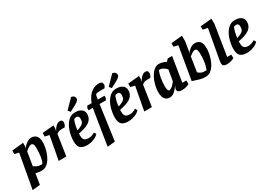

<svg xmlns="http://www.w3.org/2000/svg" viewBox="14 -1729 4056 2901"><g transform="rotate(-30 2042.5 -279.0)"><path d="M109 -408 34 -425V-486L234 -506V-453Q234 -442 231 -433.5Q228 -425 222 -418L224 -415Q240 -434 258 -451.5Q276 -469 295.5 -483Q315 -497 336 -505Q357 -513 379 -513Q432 -513 464.5 -477.5Q497 -442 497 -363Q497 -328 488.5 -280.5Q480 -233 462.5 -184Q445 -135 418 -93.5Q391 -52 354 -26Q317 0 269 0Q240 0 214 -4Q188 -8 166 -14L136 172L2 185ZM184 -126Q205 -110 235 -96Q265 -82 301 -82Q310 -82 318 -82.5Q326 -83 327 -86Q339 -104 347 -130.5Q355 -157 360 -190Q365 -223 367 -261Q369 -299 369 -339Q369 -388 357.5 -405.5Q346 -423 326 -423Q310 -423 292 -413.5Q274 -404 256 -390.5Q238 -377 223 -364Z M639 -408 564 -425V-486L763 -505V-457Q763 -446 760 -433.5Q757 -421 753 -412H757Q766 -432 784.5 -456Q803 -480 826.5 -496.5Q850 -513 874 -513Q900 -513 911 -500.5Q922 -488 922 -466Q922 -446 913.5 -425Q905 -404 894 -394H849Q806 -394 785.5 -385Q765 -376 751 -361L696 0H563Z M1091 -551 1059 -591 1208 -743Q1242 -738 1256 -720.5Q1270 -703 1270 -682Q1270 -664 1254.5 -648Q1239 -632 1219 -620Q1199 -608 1184 -600ZM1059 10Q981 10 943.5 -23.5Q906 -57 906 -142Q906 -188 915 -238.5Q924 -289 942 -338Q960 -387 988.5 -426.5Q1017 -466 1055 -489.5Q1093 -513 1142 -513Q1192 -513 1225 -498Q1258 -483 1274.5 -458.5Q1291 -434 1291 -406Q1291 -354 1271 -320Q1251 -286 1215 -264Q1179 -242 1133 -228Q1087 -214 1034 -204V-169Q1034 -131 1045 -109.5Q1056 -88 1078.5 -79.5Q1101 -71 1134 -71Q1156 -71 1185.5 -81Q1215 -91 1238 -106L1260 -69Q1240 -46 1207.5 -28Q1175 -10 1136 0Q1097 10 1059 10ZM1041 -259Q1085 -273 1110.5 -286.5Q1136 -300 1148.5 -314.5Q1161 -329 1164.5 -347Q1168 -365 1168 -388Q1168 -406 1162.5 -418Q1157 -430 1147 -435.5Q1137 -441 1123 -441Q1109 -441 1098 -437.5Q1087 -434 1084 -431Q1080 -428 1071 -403.5Q1062 -379 1053 -341.5Q1044 -304 1041 -259Z M1310 185 1410 -436H1337V-475L1353 -507H1430Q1448 -557 1480 -604Q1512 -651 1560 -681Q1608 -711 1675 -711Q1704 -711 1719.5 -698.5Q1735 -686 1735 -657Q1735 -644 1729 -631.5Q1723 -619 1717 -611.5Q1711 -604 1711 -604H1644Q1604 -604 1584 -600Q1564 -596 1557 -590Q1553 -586 1549 -571Q1545 -556 1540 -521L1538 -507H1656V-473L1640 -436H1528L1444 172Z M1809 -551 1777 -591 1926 -743Q1960 -738 1974 -720.5Q1988 -703 1988 -682Q1988 -664 1972.5 -648Q1957 -632 1937 -620Q1917 -608 1902 -600ZM1777 10Q1699 10 1661.5 -23.5Q1624 -57 1624 -142Q1624 -188 1633 -238.5Q1642 -289 1660 -338Q1678 -387 1706.5 -426.5Q1735 -466 1773 -489.5Q1811 -513 1860 -513Q1910 -513 1943 -498Q1976 -483 1992.5 -458.5Q2009 -434 2009 -406Q2009 -354 1989 -320Q1969 -286 1933 -264Q1897 -242 1851 -228Q1805 -214 1752 -204V-169Q1752 -131 1763 -109.5Q1774 -88 1796.5 -79.5Q1819 -71 1852 -71Q1874 -71 1903.5 -81Q1933 -91 1956 -106L1978 -69Q1958 -46 1925.5 -28Q1893 -10 1854 0Q1815 10 1777 10ZM1759 -259Q1803 -273 1828.5 -286.5Q1854 -300 1866.5 -314.5Q1879 -329 1882.5 -347Q1886 -365 1886 -388Q1886 -406 1880.5 -418Q1875 -430 1865 -435.5Q1855 -441 1841 -441Q1827 -441 1816 -437.5Q1805 -434 1802 -431Q1798 -428 1789 -403.5Q1780 -379 1771 -341.5Q1762 -304 1759 -259Z M2132 -408 2057 -425V-486L2256 -505V-457Q2256 -446 2253 -433.5Q2250 -421 2246 -412H2250Q2259 -432 2277.5 -456Q2296 -480 2319.5 -496.5Q2343 -513 2367 -513Q2393 -513 2404 -500.5Q2415 -488 2415 -466Q2415 -446 2406.5 -425Q2398 -404 2387 -394H2342Q2299 -394 2278.5 -385Q2258 -376 2244 -361L2189 0H2056Z M2652 -104Q2633 -75 2609 -48.5Q2585 -22 2558 -5.5Q2531 11 2501 11Q2446 11 2415 -27Q2384 -65 2384 -150Q2384 -189 2393.5 -237Q2403 -285 2421.5 -333.5Q2440 -382 2467 -422.5Q2494 -463 2528.5 -488Q2563 -513 2604 -513Q2628 -513 2650.5 -508Q2673 -503 2693 -495Q2713 -487 2728 -479L2764 -517H2840L2771 -88H2842V-26Q2842 -26 2826.5 -18Q2811 -10 2782 -2Q2753 6 2712 6Q2674 6 2654.5 -7Q2635 -20 2635 -45Q2635 -59 2640 -73Q2645 -87 2655 -102ZM2690 -370Q2661 -400 2633 -416.5Q2605 -433 2581 -433Q2573 -433 2567 -432.5Q2561 -432 2560 -430Q2540 -385 2527.5 -317.5Q2515 -250 2515 -171Q2515 -139 2522 -113.5Q2529 -88 2542 -88Q2562 -88 2583.5 -102.5Q2605 -117 2624 -137.5Q2643 -158 2657 -176Z M3003 -610 2928 -627V-688L3122 -707V-612L3096 -450Q3095 -440 3088 -432Q3081 -424 3080 -421L3082 -418Q3102 -443 3125.5 -464.5Q3149 -486 3176 -499.5Q3203 -513 3233 -513Q3265 -513 3292 -499Q3319 -485 3335 -451.5Q3351 -418 3351 -359Q3351 -323 3343 -275Q3335 -227 3318 -177Q3301 -127 3274 -84.5Q3247 -42 3210.5 -15.5Q3174 11 3126 11Q3080 11 3052.5 4.5Q3025 -2 3025 -2L2906 -39ZM3042 -114Q3063 -96 3088 -82.5Q3113 -69 3161 -69Q3172 -69 3177 -69.5Q3182 -70 3183 -72Q3195 -96 3204.5 -133Q3214 -170 3219.5 -217Q3225 -264 3225 -319Q3225 -368 3219 -390Q3213 -412 3202.5 -417.5Q3192 -423 3179 -423Q3164 -423 3147 -414.5Q3130 -406 3112.5 -393Q3095 -380 3081 -367Z M3521 -613 3438 -630V-688L3636 -707V-613L3553 -87H3625V-25Q3625 -25 3608.5 -17Q3592 -9 3563 -1Q3534 7 3496 7Q3463 7 3447.5 -2Q3432 -11 3427.5 -24.5Q3423 -38 3423 -51Q3423 -70 3425.5 -85Q3428 -100 3430 -111Z M3847 10Q3769 10 3731.5 -23.5Q3694 -57 3694 -142Q3694 -188 3703 -238.5Q3712 -289 3730 -338Q3748 -387 3776.5 -426.5Q3805 -466 3843 -489.5Q3881 -513 3930 -513Q3980 -513 4013 -498Q4046 -483 4062.5 -458.5Q4079 -434 4079 -406Q4079 -354 4059 -320Q4039 -286 4003 -264Q3967 -242 3921 -228Q3875 -214 3822 -204V-169Q3822 -131 3833 -109.5Q3844 -88 3866.5 -79.5Q3889 -71 3922 -71Q3944 -71 3973.5 -81Q4003 -91 4026 -106L4048 -69Q4028 -46 3995.5 -28Q3963 -10 3924 0Q3885 10 3847 10ZM3829 -259Q3873 -273 3898.5 -286.5Q3924 -300 3936.5 -314.5Q3949 -329 3952.5 -347Q3956 -365 3956 -388Q3956 -406 3950.5 -418Q3945 -430 3935 -435.5Q3925 -441 3911 -441Q3897 -441 3886 -437.5Q3875 -434 3872 -431Q3868 -428 3859 -403.5Q3850 -379 3841 -341.5Q3832 -304 3829 -259Z"/></g></svg>

Font: Faustina VF Beta
Style: Italic
Weight: 400
Italic angle: -8°
Designer: Alfonso Garcia
Foundry: Omnibus-Type
Version: Version 1.006